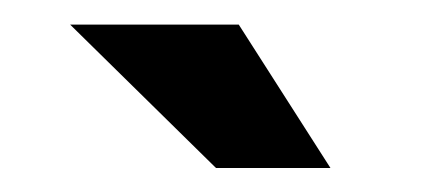

<svg xmlns="http://www.w3.org/2000/svg" viewBox="-20 -737 342 156"><path d="M155.5 -600.5 37 -717H174L248.5 -600.5Z"/></svg>

Font: Anybody Black
Style: Regular
Weight: 900
Designer: Tyler Finck
Foundry: Etcetera Type Company
Version: Version 1.010; ttfautohint (v1.8.3) -l 8 -r 50 -G 200 -x 14 